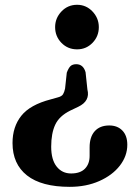

<svg xmlns="http://www.w3.org/2000/svg" viewBox="-20 -606 546 782"><path d="M336 -241.5Q348 -194.5 298.5 -171L266 -155.5Q221.5 -133.5 205 -98.2Q188.5 -63 188.5 -8.5Q188.5 44.5 210.8 72.5Q233 100.5 269.5 100.5Q307 100.5 326 81Q345 61.5 345 29V-6Q345 -48.5 366 -71.8Q387 -95 425 -95Q458.5 -95 478.5 -74.2Q498.5 -53.5 498.5 -16.5Q498.5 29.5 468 68.8Q437.5 108 384.2 131.5Q331 155 264 155Q149 155 90 108.5Q31 62 31 -23.5Q31 -89.5 66.8 -134.5Q102.5 -179.5 187.5 -201.5L216 -209.5Q231.5 -213.5 236.8 -222.2Q242 -231 245 -245L252 -310Q259 -329 267.2 -336.8Q275.5 -344.5 290.5 -344.5Q319 -344.5 328.5 -312ZM294 -586.5Q331 -586.5 356.8 -559.2Q382.5 -532 382.5 -495.5Q382.5 -458 356.8 -431.5Q331 -405 294 -405Q256 -405 230.2 -431.5Q204.5 -458 204.5 -495.5Q204.5 -532 230.2 -559.2Q256 -586.5 294 -586.5Z"/></svg>

Font: Fraunces 9pt S050 SemiBold
Style: Regular
Weight: 600
Version: Version 1.000; ttfautohint (v1.8.3)